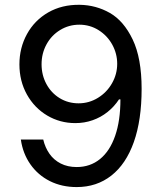

<svg xmlns="http://www.w3.org/2000/svg" viewBox="-20 -757 660 787"><path d="M65.4 -185.1H157.2Q165 -151.9 182.9 -126.5Q200.7 -101.1 229 -86.7Q257.3 -72.3 294.4 -72.3Q349.6 -72.3 389.9 -105Q430.2 -137.7 451.9 -200Q473.6 -262.2 473.6 -349.6H467.8Q448.2 -319.8 420.7 -297.9Q393.1 -275.9 359.6 -264.2Q326.2 -252.4 288.6 -252.4Q226.1 -252.4 173.6 -283.4Q121.1 -314.5 90.3 -369.6Q59.6 -424.8 59.6 -493.2Q59.6 -561 90.6 -617.4Q121.6 -673.8 177.7 -706.1Q233.9 -738.3 306.6 -737.3Q373.5 -736.3 430.4 -703.9Q487.3 -671.4 523.9 -595Q560.5 -518.6 560.5 -392.6Q560.5 -265.1 528.6 -174.8Q496.6 -84.5 436.5 -37.4Q376.5 9.8 294.4 9.8Q233.4 9.8 184.6 -14.6Q135.7 -39.1 104.7 -83.3Q73.7 -127.4 65.4 -185.1ZM460.4 -495.6Q460.4 -537.1 440.2 -574Q419.9 -610.8 384.3 -633.3Q348.6 -655.8 305.2 -655.8Q262.2 -655.8 226.6 -634Q190.9 -612.3 170.7 -575.2Q150.4 -538.1 150.4 -493.7Q150.4 -449.2 170.2 -412.6Q189.9 -376 224.6 -354.7Q259.3 -333.5 302.2 -333.5Q345.2 -333.5 381.6 -356Q418 -378.4 439.2 -415.8Q460.4 -453.1 460.4 -495.6Z"/></svg>

Font: Raveo Variable
Style: Regular
Weight: 400
Designer: Jakub Foglar, Rasmus Andersson (Inter)
Foundry: Jakubfoglar.com
Version: Version 1.000;Glyphs 3.2.3 (3260)